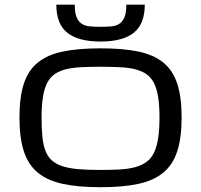

<svg xmlns="http://www.w3.org/2000/svg" viewBox="-20 -783 852 814"><path d="M218.8 -763.2Q218.8 -681.2 265.6 -644Q312.5 -606.9 406.2 -606.9Q500 -606.9 546.9 -644Q593.8 -681.2 593.8 -763.2H515.6Q515.6 -728 507.3 -709Q499 -689.9 484.4 -681.2Q469.7 -672.4 449.7 -670.9Q429.7 -669.4 406.2 -669.4Q382.8 -669.4 362.8 -670.9Q342.8 -672.4 328.1 -681.2Q313.5 -689.9 305.2 -709Q296.9 -728 296.9 -763.2ZM62.5 -285.2Q62.5 -371.6 81.1 -428.2Q99.6 -484.9 140.6 -518.1Q181.6 -551.3 247.1 -564.7Q312.5 -578.1 406.2 -578.1Q500 -578.1 565.4 -564.7Q630.9 -551.3 671.9 -518.1Q712.9 -484.9 731.4 -428.2Q750 -371.6 750 -285.2Q750 -198.7 731.4 -141.6Q712.9 -84.5 671.9 -50.8Q630.9 -17.1 565.4 -3.2Q500 10.7 406.2 10.7Q312.5 10.7 247.1 -3.2Q181.6 -17.1 140.6 -50.8Q99.6 -84.5 81.1 -141.6Q62.5 -198.7 62.5 -285.2ZM156.2 -285.2Q156.2 -238.3 159.7 -203.6Q163.1 -168.9 172.6 -144Q182.1 -119.1 199.2 -103.5Q216.3 -87.9 244.1 -78.6Q272 -69.3 311.8 -65.9Q351.6 -62.5 406.2 -62.5Q453.1 -62.5 490 -64.7Q526.9 -66.9 554.4 -74.7Q582 -82.5 601.6 -96.9Q621.1 -111.3 633.1 -136.2Q645 -161.1 650.6 -197.5Q656.2 -233.9 656.2 -285.2Q656.2 -335.4 650.6 -370.8Q645 -406.2 633.1 -430.2Q621.1 -454.1 601.6 -468Q582 -481.9 554.4 -489Q526.9 -496.1 490 -498Q453.1 -500 406.2 -500Q359.4 -500 322.5 -498Q285.6 -496.1 258.1 -489Q230.5 -481.9 210.9 -468Q191.4 -454.1 179.4 -430.2Q167.5 -406.2 161.9 -370.8Q156.2 -335.4 156.2 -285.2Z"/></svg>

Font: Michroma
Style: Regular
Weight: 400
Version: Version 1.000